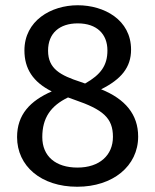

<svg xmlns="http://www.w3.org/2000/svg" viewBox="-20 -699 591 731"><path d="M365 -359C441 -397 479 -442 479 -510C479 -624 376 -679 276 -679C174 -679 73 -620 73 -507C73 -438 105 -387 177 -351C95 -315 45 -263 45 -177C45 -67 136 12 274 12C410 12 506 -67 506 -179C506 -263 457 -322 365 -359ZM276 -610C349 -610 389 -569 389 -507C389 -450 364 -415 304 -381L287 -387C210 -412 163 -437 163 -506C163 -573 207 -610 276 -610ZM275 -61C192 -61 141 -104 141 -177C141 -250 173 -296 239 -328L264 -319C372 -282 410 -250 410 -178C410 -108 359 -61 275 -61Z"/></svg>

Font: FSans
Style: Regular
Weight: 400
Designer: Carrois Corporate & Edenspiekermann AG
Foundry: Carrois Corporate GbR & Edenspiekermann AG
Version: Version 4.106;PS 004.106;hotconv 1.0.70;makeotf.lib2.5.58329